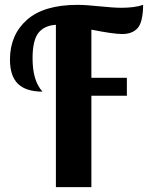

<svg xmlns="http://www.w3.org/2000/svg" viewBox="-20 -770 609 790"><path d="M21 -525Q21 -626 90.5 -688Q160 -750 299 -750Q333 -750 390 -744Q447 -738 480 -738Q534 -738 569 -750Q568 -678 546 -654Q524 -630 483 -630Q446 -630 356 -648V-450H502V-376H356V0H210V-668Q162 -665 138 -634.5Q114 -604 114 -530Q114 -437 155 -393Q87 -393 54 -425Q21 -457 21 -525Z"/></svg>

Font: Lobster Two
Style: Bold
Weight: 700
Designer: Pablo Impallari
Foundry: Pablo Impallari. www.impallari.com
Version: Version 1.006